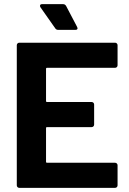

<svg xmlns="http://www.w3.org/2000/svg" viewBox="-20 -906 624 926"><path d="M547 -591Q547 -586 543.5 -582.5Q540 -579 535 -579H207Q202 -579 202 -574V-419Q202 -414 207 -414H422Q427 -414 430.5 -410.5Q434 -407 434 -402V-305Q434 -300 430.5 -296.5Q427 -293 422 -293H207Q202 -293 202 -288V-126Q202 -121 207 -121H535Q540 -121 543.5 -117.5Q547 -114 547 -109V-12Q547 -7 543.5 -3.5Q540 0 535 0H73Q68 0 64.5 -3.5Q61 -7 61 -12V-688Q61 -693 64.5 -696.5Q68 -700 73 -700H535Q540 -700 543.5 -696.5Q547 -693 547 -688ZM352 -776Q354 -772 354 -770Q354 -762 344 -762H260Q251 -762 246 -770L175 -871Q173 -874 173 -878Q173 -886 183 -886H284Q294 -886 299 -877Z"/></svg>

Font: LinhAnh
Style: Bold
Weight: 700
Designer: Jeremy Tribby
Foundry: Tribby Type
Version: Version 1.408